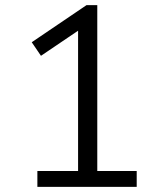

<svg xmlns="http://www.w3.org/2000/svg" viewBox="-20 -730 640 750"><path d="M126 0V-62H285V-610L140 -512L104 -565L318 -710H360V-62H514V0Z"/></svg>

Font: LivvicRegular
Style: Regular
Weight: 400
Designer: Jacques Le Bailly, Baron von Fonthausen
Version: Version 1.001; ttfautohint (v1.8.2)